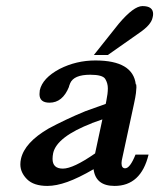

<svg xmlns="http://www.w3.org/2000/svg" viewBox="-20 -612 524 632"><path d="M335 -431H289L371 -534Q420 -592 449 -592Q484 -592 484 -566Q484 -560 482 -553Q477 -530 439 -504ZM469 -103Q444 0 357 0Q295 0 288 -55Q238 -26 201.5 -13Q165 0 136 0Q91 0 69 -22Q47 -44 47 -71Q47 -80 49 -89Q61 -143 140 -189Q166 -203 196.5 -217.5Q227 -232 261 -246L328 -270L330 -280Q335 -304 335 -321Q335 -338 326.5 -352Q318 -366 277 -366Q223 -366 211 -338Q210 -335 208.5 -331.5Q207 -328 207 -326Q186 -274 143 -274Q110 -274 110 -302Q110 -308 111 -315Q120 -355 176 -385Q231 -413 294 -413Q418 -413 427 -334L428 -335Q429 -331 429 -324Q429 -318 427.5 -305.5Q426 -293 421 -270L383 -94Q380 -82 380 -75Q380 -58 392 -58Q408 -58 426 -103ZM283 -207H284Q167 -162 155 -108Q153 -98 153 -89Q153 -57 187 -57Q221 -57 293 -107L317 -219Z"/></svg>

Font: New Athena Unicode
Style: Bold Italic
Weight: 700
Designer: J. Rusten 1997; rev. by R. Hancock 2001, 2002, rev. by D. Mastronarde 2002-2021
Foundry: Society for Classical Studies (formerly American Philological Association)
Version: Version 5.008